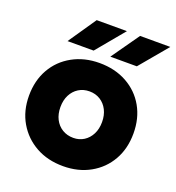

<svg xmlns="http://www.w3.org/2000/svg" viewBox="-130 -804 842 919"><g transform="rotate(20 291.0 -344.0)"><path d="M293 12Q214 12 154 -21.5Q94 -55 59.5 -114Q25 -173 25 -250Q25 -327 58.5 -386Q92 -445 152.5 -478.5Q213 -512 290 -512Q369 -512 429.5 -478.5Q490 -445 523.5 -386Q557 -327 557 -250Q557 -173 523.5 -114Q490 -55 430 -21.5Q370 12 293 12ZM293 -132Q323 -132 346.5 -147Q370 -162 383.5 -188.5Q397 -215 397 -250Q397 -285 383.5 -311.5Q370 -338 346 -353Q322 -368 291 -368Q260 -368 236 -353Q212 -338 198.5 -311.5Q185 -285 185 -250Q185 -215 198.5 -188.5Q212 -162 236.5 -147Q261 -132 293 -132ZM327 -558 427 -700H581L462 -558ZM109 -558 206 -700H360L242 -558Z"/></g></svg>

Font: Figtree Light ExtraBold
Style: Regular
Weight: 800
Version: Version 2.001;gftools[0.9.30]